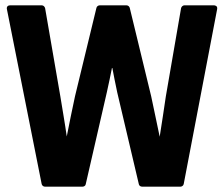

<svg xmlns="http://www.w3.org/2000/svg" viewBox="-20 -687 840 719"><path d="M136 2C137 7 142 12 148 12H289C294 12 300 9 301 3L380 -341C387 -373 394 -405 400 -436C406 -405 412 -373 419 -341L500 3C501 8 506 12 512 12H656C661 12 667 8 668 2L793 -652C796 -666 784 -667 781 -667H670C665 -667 659 -662 658 -656L601 -326C594 -276 586 -227 578 -175C567 -226 557 -277 546 -327L466 -657C465 -662 460 -667 454 -667H353C348 -667 342 -663 341 -657L261 -327C250 -277 240 -226 230 -176C223 -226 214 -276 206 -326L149 -656C148 -661 143 -667 137 -667H18C4 -667 5 -655 6 -652Z"/></svg>

Font: Falling Sky
Style: Bd
Weight: 700
Designer: Paul D. Hunt
Foundry: Adobe Systems Incorporated
Version: Version 1.02